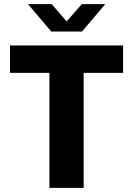

<svg xmlns="http://www.w3.org/2000/svg" viewBox="-20 -905 640 925"><path d="M218 0V-554H28V-686H573V-554H383V0ZM227 -753 115 -885H229L301 -802L374 -885H487L375 -753Z"/></svg>

Font: Chivo Mono Medium
Style: Bold
Weight: 700
Monospace: yes
Version: Version 1.008